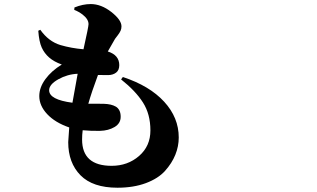

<svg xmlns="http://www.w3.org/2000/svg" viewBox="-20 -839 1540 933"><path d="M218.8 -400.4Q218.8 -354.5 332 -339.8Q336.9 -369.1 357.4 -480.5Q307.6 -478.5 263.2 -453.6Q218.8 -428.7 218.8 -400.4ZM566.4 -271.5Q566.4 -239.3 536.6 -221.7Q506.8 -204.1 465.8 -203.1Q424.8 -202.1 381.8 -206.1Q378.9 -183.6 378.9 -161.1Q378.9 -33.2 522.5 -33.2Q600.6 -33.2 655.8 -81.1Q710.9 -128.9 710.9 -205.1Q710.9 -284.2 674.8 -340.8Q638.7 -397.5 568.4 -453.1L577.1 -464.8Q707 -421.9 777.8 -344.7Q848.6 -267.6 848.6 -170.9Q848.6 -127.9 832 -86.9Q815.4 -45.9 782.2 -8.8Q749 28.3 689 50.8Q628.9 73.2 550.8 73.2Q430.7 73.2 371.1 12.7Q311.5 -47.9 311.5 -148.4Q311.5 -151.4 316.4 -219.7Q248 -243.2 209.5 -284.2Q170.9 -325.2 170.9 -372.1Q170.9 -414.1 200.7 -454.6Q230.5 -495.1 280.3 -525.4Q242.2 -539.1 218.8 -559.6Q195.3 -580.1 182.6 -608.4Q169.9 -636.7 166 -689.5L175.8 -694.3Q215.8 -637.7 273.4 -620.1Q327.1 -604.5 385.7 -599.6Q410.2 -709 410.2 -721.7Q410.2 -746.1 380.9 -768.6Q361.3 -783.2 340.8 -791L341.8 -802.7Q382.8 -819.3 420.9 -819.3Q471.7 -819.3 521 -780.8Q570.3 -742.2 570.3 -710.9Q570.3 -699.2 565.9 -689.5Q561.5 -679.7 551.8 -667Q542 -654.3 539.1 -650.4Q508.8 -598.6 503.9 -588.9Q559.6 -571.3 559.6 -522.5Q559.6 -498 544.4 -486.3Q529.3 -474.6 506.3 -474.1Q483.4 -473.6 456.1 -474.6Q424.8 -390.6 409.2 -335Q428.7 -335 448.2 -335Q467.8 -335 485.4 -334.5Q502.9 -334 517.6 -330.6Q532.2 -327.1 543 -320.8Q553.7 -314.5 560.1 -302.2Q566.4 -290 566.4 -271.5Z"/></svg>

Font: Bpmf Zihi Serif Heavy
Style: Heavy
Weight: 900
Foundry: But Ko
Version: Version 1.320